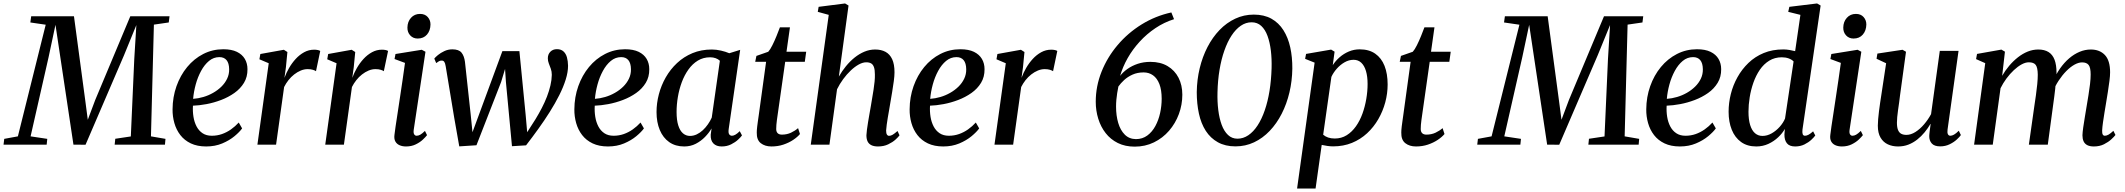

<svg xmlns="http://www.w3.org/2000/svg" viewBox="-58 -837 12296 1111"><path d="M-37.5 0 -33.5 -33.5 45.5 -48 206.5 -694 117.5 -707 122.5 -743H370L435.5 -254.5L450 -144L493 -258.5L696 -743H923L918.5 -707L832.5 -694.5L815.5 -48L899.5 -33.5L896.5 0H605.5L609 -34L699 -47.5L719 -496L731 -692L659.5 -517L437 0.5L367 0L291 -506.5L263 -693.5L223 -505.5L119 -48L215.5 -33.5L212 0Z M1343 -94Q1328.5 -73.5 1299 -49Q1269.5 -24.5 1228 -7Q1186.5 10.5 1135 10.5Q1083.5 10.5 1046.2 -7.2Q1009 -25 985.5 -55.5Q962 -86 951 -124.8Q940 -163.5 940.5 -204.5Q941 -275.5 963.2 -338.2Q985.5 -401 1025 -449Q1064.5 -497 1118 -524.5Q1171.5 -552 1234 -552Q1282 -552 1312.8 -537Q1343.5 -522 1358.8 -496Q1374 -470 1374 -436.5Q1374.5 -392 1353.8 -357.8Q1333 -323.5 1298.2 -299Q1263.5 -274.5 1221.5 -258.5Q1179.5 -242.5 1136.8 -234.5Q1094 -226.5 1058.5 -225.5Q1056.5 -192 1061.5 -161Q1066.5 -130 1079.5 -105.2Q1092.5 -80.5 1114.2 -66Q1136 -51.5 1167.5 -51.5Q1198.5 -51.5 1226.2 -61.2Q1254 -71 1278.5 -88.2Q1303 -105.5 1323.5 -128ZM1211.5 -506.5Q1178 -506.5 1151.5 -484.5Q1125 -462.5 1105.5 -426.5Q1086 -390.5 1074.5 -348.2Q1063 -306 1059.5 -265Q1089 -267 1118.8 -275.8Q1148.5 -284.5 1175.2 -299.8Q1202 -315 1223 -335.5Q1244 -356 1256.2 -381.5Q1268.5 -407 1268 -436.5Q1267.5 -471.5 1253 -489Q1238.5 -506.5 1211.5 -506.5Z M1431.5 0 1497 -471 1443 -494 1448.5 -524.5 1584.5 -549 1605 -536 1596.5 -448.5 1588 -386.5Q1598 -414.5 1614.5 -443.2Q1631 -472 1653 -496Q1675 -520 1702 -534.8Q1729 -549.5 1759.5 -549.5Q1771.5 -549.5 1781 -547.5Q1790.5 -545.5 1795 -542L1770.5 -425Q1765.5 -429 1752.8 -433Q1740 -437 1722 -437Q1702.5 -437 1682.5 -428.8Q1662.5 -420.5 1644.2 -406.2Q1626 -392 1611.2 -373.2Q1596.5 -354.5 1586 -333.5L1539.5 0Z M1824 0 1889.5 -471 1835.5 -494 1841 -524.5 1977 -549 1997.5 -536 1989 -448.5 1980.5 -386.5Q1990.5 -414.5 2007 -443.2Q2023.5 -472 2045.5 -496Q2067.5 -520 2094.5 -534.8Q2121.5 -549.5 2152 -549.5Q2164 -549.5 2173.5 -547.5Q2183 -545.5 2187.5 -542L2163 -425Q2158 -429 2145.2 -433Q2132.5 -437 2114.5 -437Q2095 -437 2075 -428.8Q2055 -420.5 2036.8 -406.2Q2018.5 -392 2003.8 -373.2Q1989 -354.5 1978.5 -333.5L1932 0Z M2291.5 10.5Q2270 10.5 2253.8 3.2Q2237.5 -4 2229.5 -18.8Q2221.5 -33.5 2224.5 -56.5Q2226 -73 2231 -105.2Q2236 -137.5 2242.5 -180.8Q2249 -224 2256.5 -273.5Q2264 -323 2271.5 -374.2Q2279 -425.5 2285.5 -473L2225 -495.5L2230.5 -524.5L2382.5 -549L2404 -537.5L2336 -86Q2333.5 -67.5 2338.8 -59.5Q2344 -51.5 2352.5 -51.5Q2363 -51.5 2373.8 -57.5Q2384.5 -63.5 2401 -79.5L2413 -55Q2405.5 -45 2389.2 -29.5Q2373 -14 2348.2 -1.8Q2323.5 10.5 2291.5 10.5ZM2359 -614Q2332.5 -614 2315.8 -632.2Q2299 -650.5 2299.5 -677.5Q2300 -711.5 2320.2 -734Q2340.5 -756.5 2372.5 -756.5Q2401 -756.5 2417 -738.5Q2433 -720.5 2433 -695.5Q2432.5 -660 2412.8 -637Q2393 -614 2359 -614Z M2599.5 10 2570 -157.5 2521 -453.5Q2518 -472 2512.8 -479.2Q2507.5 -486.5 2498.5 -486.5Q2488.5 -487 2481.2 -482.2Q2474 -477.5 2466 -472L2455 -498Q2461 -506 2476.2 -518.5Q2491.5 -531 2513 -541.2Q2534.5 -551.5 2559.5 -551.5Q2597 -551.5 2612.5 -532.5Q2628 -513.5 2632.5 -479L2665.5 -175.5L2676 -72L2715.5 -179L2849 -541H2947.5L2984 -169L2992.5 -72L3040.5 -147Q3060 -179 3077 -211.8Q3094 -244.5 3106.8 -277.5Q3119.5 -310.5 3127 -342.5Q3134.5 -374.5 3135 -404Q3135 -423.5 3129.2 -439.2Q3123.5 -455 3117.8 -469.5Q3112 -484 3112 -499.5Q3112 -523 3126.8 -537.8Q3141.5 -552.5 3164.5 -552.5Q3188 -552.5 3202.2 -539.8Q3216.5 -527 3222.5 -505.5Q3228.5 -484 3229 -456.5Q3229 -420 3215.5 -376.8Q3202 -333.5 3178.2 -286.2Q3154.5 -239 3123.5 -189.8Q3092.5 -140.5 3057.2 -91.5Q3022 -42.5 2986 4L2904.5 9L2869.5 -362.5L2864.5 -438L2841.5 -362L2699 3.5Z M3668 -94Q3653.5 -73.5 3624 -49Q3594.5 -24.5 3553 -7Q3511.5 10.5 3460 10.5Q3408.5 10.5 3371.2 -7.2Q3334 -25 3310.5 -55.5Q3287 -86 3276 -124.8Q3265 -163.5 3265.5 -204.5Q3266 -275.5 3288.2 -338.2Q3310.5 -401 3350 -449Q3389.5 -497 3443 -524.5Q3496.5 -552 3559 -552Q3607 -552 3637.8 -537Q3668.5 -522 3683.8 -496Q3699 -470 3699 -436.5Q3699.5 -392 3678.8 -357.8Q3658 -323.5 3623.2 -299Q3588.5 -274.5 3546.5 -258.5Q3504.5 -242.5 3461.8 -234.5Q3419 -226.5 3383.5 -225.5Q3381.5 -192 3386.5 -161Q3391.5 -130 3404.5 -105.2Q3417.5 -80.5 3439.2 -66Q3461 -51.5 3492.5 -51.5Q3523.5 -51.5 3551.2 -61.2Q3579 -71 3603.5 -88.2Q3628 -105.5 3648.5 -128ZM3536.5 -506.5Q3503 -506.5 3476.5 -484.5Q3450 -462.5 3430.5 -426.5Q3411 -390.5 3399.5 -348.2Q3388 -306 3384.5 -265Q3414 -267 3443.8 -275.8Q3473.5 -284.5 3500.2 -299.8Q3527 -315 3548 -335.5Q3569 -356 3581.2 -381.5Q3593.5 -407 3593 -436.5Q3592.5 -471.5 3578 -489Q3563.5 -506.5 3536.5 -506.5Z M4158.5 -90Q4155.5 -68 4161.5 -59.8Q4167.5 -51.5 4177.5 -51.5Q4186.5 -51.5 4197.5 -57.8Q4208.5 -64 4222.5 -78L4235.5 -53.5Q4229.5 -44.5 4213.2 -29.2Q4197 -14 4172.8 -1.8Q4148.5 10.5 4118 10.5Q4087 10.5 4070 -7Q4053 -24.5 4054.5 -57.5L4059.5 -94Q4044.5 -68 4021.2 -44.2Q3998 -20.5 3968 -5Q3938 10.5 3901 10.5Q3850 10.5 3814.2 -14.8Q3778.5 -40 3759.8 -84.8Q3741 -129.5 3741 -188.5Q3741 -240 3754.5 -291.5Q3768 -343 3794.5 -389.5Q3821 -436 3859.8 -472.2Q3898.5 -508.5 3949 -529.5Q3999.5 -550.5 4061 -550.5Q4087 -550.5 4114 -544.2Q4141 -538 4162 -529L4225 -548.5ZM4107.5 -485.5Q4097.5 -495 4083.2 -500.2Q4069 -505.5 4051 -505.5Q4011.5 -505.5 3980.2 -486.5Q3949 -467.5 3925.8 -435Q3902.5 -402.5 3887.2 -361.5Q3872 -320.5 3864.5 -276Q3857 -231.5 3857 -189Q3857 -142 3866.8 -111.2Q3876.5 -80.5 3894 -65.5Q3911.5 -50.5 3934.5 -50.5Q3955 -50.5 3973.8 -59.5Q3992.5 -68.5 4008.8 -83.5Q4025 -98.5 4038.2 -117.5Q4051.5 -136.5 4060.5 -156.5Z M4442.5 -177.5Q4439.5 -157 4437.5 -142Q4435.5 -127 4434.5 -114.8Q4433.5 -102.5 4433.5 -90.5Q4433.5 -74.5 4442 -66.2Q4450.5 -58 4466 -58Q4495.5 -58 4519.2 -69.2Q4543 -80.5 4560 -95.5L4571 -61.5Q4556.5 -44 4531.8 -27.5Q4507 -11 4475 -0.2Q4443 10.5 4406 10.5Q4368.5 10.5 4344.2 -8.5Q4320 -27.5 4321 -70Q4321 -76 4321.5 -84.5Q4322 -93 4323.5 -105.2Q4325 -117.5 4327.2 -133.5Q4329.5 -149.5 4332.5 -170.5L4375 -479.5H4312L4319 -513.5L4387.5 -537.5Q4398.5 -549.5 4411.2 -575Q4424 -600.5 4435.5 -629Q4447 -657.5 4455 -679H4513L4493 -537.5H4607L4599 -479.5H4485.5Z M5022.5 10.5Q4999 10.5 4984 3Q4969 -4.5 4962.2 -18.8Q4955.5 -33 4955.5 -54.5Q4956 -67 4958.5 -86.5Q4961 -106 4964.8 -129Q4968.5 -152 4972.8 -176Q4977 -200 4981 -222.5Q4984.5 -245 4988.8 -269.5Q4993 -294 4996.8 -318.2Q5000.5 -342.5 5002.8 -365Q5005 -387.5 5004.5 -406Q5004.5 -432.5 4999.2 -448Q4994 -463.5 4983 -470Q4972 -476.5 4954.5 -476.5Q4934.5 -476.5 4911.2 -463.8Q4888 -451 4864.8 -429Q4841.5 -407 4821 -379Q4800.5 -351 4785.5 -320.5L4741.5 0H4633.5L4737.5 -751L4674 -768.5L4679 -797.5L4832 -817L4852 -805L4796 -394Q4814 -425.5 4837 -453.8Q4860 -482 4887 -503.8Q4914 -525.5 4944 -538Q4974 -550.5 5006 -550.5Q5041 -550.5 5066 -537Q5091 -523.5 5104.5 -494.5Q5118 -465.5 5118 -418.5Q5118 -398 5114 -368Q5110 -338 5104.5 -305Q5099 -272 5094 -243Q5090.5 -222.5 5086.8 -200.2Q5083 -178 5079.2 -156.5Q5075.5 -135 5073 -115.8Q5070.5 -96.5 5069.5 -82Q5069.5 -65.5 5074.2 -58.2Q5079 -51 5086.5 -51Q5096.5 -51 5107.5 -57.5Q5118.5 -64 5135.5 -79L5147 -54Q5140.5 -44.5 5123.8 -29.2Q5107 -14 5081.5 -1.8Q5056 10.5 5022.5 10.5Z M5608 -94Q5593.5 -73.5 5564 -49Q5534.5 -24.5 5493 -7Q5451.5 10.5 5400 10.5Q5348.5 10.5 5311.2 -7.2Q5274 -25 5250.5 -55.5Q5227 -86 5216 -124.8Q5205 -163.5 5205.5 -204.5Q5206 -275.5 5228.2 -338.2Q5250.5 -401 5290 -449Q5329.5 -497 5383 -524.5Q5436.5 -552 5499 -552Q5547 -552 5577.8 -537Q5608.5 -522 5623.8 -496Q5639 -470 5639 -436.5Q5639.5 -392 5618.8 -357.8Q5598 -323.5 5563.2 -299Q5528.5 -274.5 5486.5 -258.5Q5444.5 -242.5 5401.8 -234.5Q5359 -226.5 5323.5 -225.5Q5321.5 -192 5326.5 -161Q5331.5 -130 5344.5 -105.2Q5357.5 -80.5 5379.2 -66Q5401 -51.5 5432.5 -51.5Q5463.5 -51.5 5491.2 -61.2Q5519 -71 5543.5 -88.2Q5568 -105.5 5588.5 -128ZM5476.5 -506.5Q5443 -506.5 5416.5 -484.5Q5390 -462.5 5370.5 -426.5Q5351 -390.5 5339.5 -348.2Q5328 -306 5324.5 -265Q5354 -267 5383.8 -275.8Q5413.5 -284.5 5440.2 -299.8Q5467 -315 5488 -335.5Q5509 -356 5521.2 -381.5Q5533.5 -407 5533 -436.5Q5532.5 -471.5 5518 -489Q5503.5 -506.5 5476.5 -506.5Z M5696.5 0 5762 -471 5708 -494 5713.5 -524.5 5849.5 -549 5870 -536 5861.5 -448.5 5853 -386.5Q5863 -414.5 5879.5 -443.2Q5896 -472 5918 -496Q5940 -520 5967 -534.8Q5994 -549.5 6024.5 -549.5Q6036.5 -549.5 6046 -547.5Q6055.5 -545.5 6060 -542L6035.5 -425Q6030.5 -429 6017.8 -433Q6005 -437 5987 -437Q5967.5 -437 5947.5 -428.8Q5927.5 -420.5 5909.2 -406.2Q5891 -392 5876.2 -373.2Q5861.5 -354.5 5851 -333.5L5804.5 0Z M6508 11.5Q6452.5 11.5 6410.2 -9.5Q6368 -30.5 6339.8 -66.8Q6311.5 -103 6297 -150Q6282.5 -197 6282.5 -248Q6282.5 -338 6316 -422Q6349.5 -506 6409 -576.2Q6468.5 -646.5 6548.2 -695.8Q6628 -745 6720 -765L6735.5 -726Q6678 -708 6627.8 -674.2Q6577.5 -640.5 6536.8 -596Q6496 -551.5 6467.2 -500.8Q6438.5 -450 6423.5 -398Q6440.5 -420 6466.2 -438.2Q6492 -456.5 6525.5 -467.8Q6559 -479 6599 -479Q6657 -479 6698.2 -454.5Q6739.5 -430 6761.5 -387.2Q6783.5 -344.5 6783.5 -289Q6783.5 -231 6763.5 -177Q6743.5 -123 6706.8 -80.5Q6670 -38 6619.2 -13.2Q6568.5 11.5 6508 11.5ZM6515 -32Q6552.5 -32 6580.8 -52.8Q6609 -73.5 6627.5 -107.8Q6646 -142 6655 -183.2Q6664 -224.5 6664 -265.5Q6664 -316.5 6650.8 -350.5Q6637.5 -384.5 6614 -401.2Q6590.5 -418 6559.5 -418Q6523.5 -418 6495.2 -405.2Q6467 -392.5 6446.8 -373.8Q6426.5 -355 6413.5 -336.5Q6409.5 -317 6406.5 -298Q6403.5 -279 6401.8 -259.5Q6400 -240 6400 -220Q6400 -168 6412.5 -125.8Q6425 -83.5 6450.5 -58Q6476 -32.5 6515 -32Z M7091 10Q7032 10 6989.2 -13.8Q6946.5 -37.5 6919.2 -79.8Q6892 -122 6879.5 -179.5Q6867 -237 6867 -304Q6868 -376 6884 -442.2Q6900 -508.5 6929.2 -565Q6958.5 -621.5 6999 -663.5Q7039.5 -705.5 7089.8 -729Q7140 -752.5 7197 -752.5Q7256.5 -752.5 7299 -728.8Q7341.5 -705 7368.5 -662.2Q7395.5 -619.5 7408 -562.8Q7420.5 -506 7420 -440Q7419 -368.5 7403.2 -302Q7387.5 -235.5 7358.5 -178.8Q7329.5 -122 7289 -79.5Q7248.5 -37 7198.5 -13.5Q7148.5 10 7091 10ZM7102.5 -34.5Q7136 -34.5 7165.5 -54.5Q7195 -74.5 7219 -111.2Q7243 -148 7260.5 -198.8Q7278 -249.5 7288 -311.2Q7298 -373 7300 -442.5Q7301.5 -496.5 7295.8 -544.2Q7290 -592 7276.5 -629Q7263 -666 7240.2 -687Q7217.5 -708 7184.5 -708Q7151 -708 7121.8 -688Q7092.5 -668 7068.5 -631.5Q7044.5 -595 7026.8 -544.5Q7009 -494 6998.8 -433Q6988.5 -372 6987 -303Q6985.5 -249 6991.5 -200.5Q6997.5 -152 7011.2 -114.8Q7025 -77.5 7047.8 -56Q7070.5 -34.5 7102.5 -34.5Z M7447.5 254 7549 -474.5 7494 -496.5 7499.5 -525 7644.5 -550 7664.5 -538 7654 -460Q7670 -485 7693.8 -505.8Q7717.5 -526.5 7747 -539Q7776.5 -551.5 7810 -551.5Q7863.5 -551.5 7899.5 -526.5Q7935.5 -501.5 7953.5 -456Q7971.5 -410.5 7971.5 -348Q7971.5 -296.5 7957.8 -245Q7944 -193.5 7917.5 -147.5Q7891 -101.5 7852.8 -66Q7814.5 -30.5 7765 -10.2Q7715.5 10 7656 10Q7640 10 7623 7.5Q7606 5 7590 1.5L7554.5 254ZM7598.5 -57.5Q7610.5 -47 7627.2 -41.2Q7644 -35.5 7665.5 -35.5Q7704 -35.5 7734.5 -54.5Q7765 -73.5 7788 -106Q7811 -138.5 7825.8 -179.5Q7840.5 -220.5 7848 -264.8Q7855.5 -309 7855.5 -351Q7855.5 -394.5 7846.2 -425.8Q7837 -457 7819 -474Q7801 -491 7774.5 -491Q7747.5 -491 7722.2 -476.5Q7697 -462 7677 -439.2Q7657 -416.5 7646 -392Z M8172 -177.5Q8169 -157 8167 -142Q8165 -127 8164 -114.8Q8163 -102.5 8163 -90.5Q8163 -74.5 8171.5 -66.2Q8180 -58 8195.5 -58Q8225 -58 8248.8 -69.2Q8272.5 -80.5 8289.5 -95.5L8300.5 -61.5Q8286 -44 8261.2 -27.5Q8236.5 -11 8204.5 -0.2Q8172.5 10.5 8135.5 10.5Q8098 10.5 8073.8 -8.5Q8049.5 -27.5 8050.5 -70Q8050.5 -76 8051 -84.5Q8051.5 -93 8053 -105.2Q8054.5 -117.5 8056.8 -133.5Q8059 -149.5 8062 -170.5L8104.5 -479.5H8041.5L8048.5 -513.5L8117 -537.5Q8128 -549.5 8140.8 -575Q8153.5 -600.5 8165 -629Q8176.5 -657.5 8184.5 -679H8242.5L8222.5 -537.5H8336.5L8328.5 -479.5H8215Z M8490 0 8494 -33.5 8573 -48 8734 -694 8645 -707 8650 -743H8897.5L8963 -254.5L8977.5 -144L9020.5 -258.5L9223.5 -743H9450.5L9446 -707L9360 -694.5L9343 -48L9427 -33.5L9424 0H9133L9136.5 -34L9226.5 -47.5L9246.5 -496L9258.5 -692L9187 -517L8964.5 0.5L8894.5 0L8818.5 -506.5L8790.5 -693.5L8750.5 -505.5L8646.5 -48L8743 -33.5L8739.5 0Z M9870.5 -94Q9856 -73.5 9826.5 -49Q9797 -24.5 9755.5 -7Q9714 10.5 9662.5 10.5Q9611 10.5 9573.8 -7.2Q9536.5 -25 9513 -55.5Q9489.5 -86 9478.5 -124.8Q9467.5 -163.5 9468 -204.5Q9468.5 -275.5 9490.8 -338.2Q9513 -401 9552.5 -449Q9592 -497 9645.5 -524.5Q9699 -552 9761.5 -552Q9809.5 -552 9840.2 -537Q9871 -522 9886.2 -496Q9901.5 -470 9901.5 -436.5Q9902 -392 9881.2 -357.8Q9860.5 -323.5 9825.8 -299Q9791 -274.5 9749 -258.5Q9707 -242.5 9664.2 -234.5Q9621.5 -226.5 9586 -225.5Q9584 -192 9589 -161Q9594 -130 9607 -105.2Q9620 -80.5 9641.8 -66Q9663.5 -51.5 9695 -51.5Q9726 -51.5 9753.8 -61.2Q9781.5 -71 9806 -88.2Q9830.5 -105.5 9851 -128ZM9739 -506.5Q9705.5 -506.5 9679 -484.5Q9652.5 -462.5 9633 -426.5Q9613.5 -390.5 9602 -348.2Q9590.5 -306 9587 -265Q9616.5 -267 9646.2 -275.8Q9676 -284.5 9702.8 -299.8Q9729.5 -315 9750.5 -335.5Q9771.5 -356 9783.8 -381.5Q9796 -407 9795.5 -436.5Q9795 -471.5 9780.5 -489Q9766 -506.5 9739 -506.5Z M10372 -87.5Q10370 -70 10373.2 -60.8Q10376.5 -51.5 10386.5 -51.5Q10396 -51.5 10407.2 -57.5Q10418.5 -63.5 10433.5 -77L10446 -53Q10439 -43 10423 -28Q10407 -13 10383.2 -1.2Q10359.5 10.5 10329.5 10.5Q10296.5 10.5 10281.8 -8Q10267 -26.5 10267.5 -59.5L10270 -91Q10256 -66 10231.5 -42.8Q10207 -19.5 10174.8 -4.5Q10142.5 10.5 10104.5 10.5Q10052.5 10.5 10016.8 -15.2Q9981 -41 9962.8 -86.2Q9944.5 -131.5 9944.5 -190.5Q9944.5 -241 9957.2 -292.5Q9970 -344 9995.8 -390.2Q10021.5 -436.5 10059.5 -473Q10097.5 -509.5 10147.8 -530.2Q10198 -551 10261 -551Q10278 -551 10296.2 -548Q10314.5 -545 10329.5 -541L10360 -751L10289.5 -768.5L10296 -797.5L10456.5 -817L10477 -805ZM10320.5 -481.5Q10310 -492.5 10292.2 -499Q10274.5 -505.5 10252.5 -505.5Q10211.5 -505.5 10179.8 -486Q10148 -466.5 10125.2 -433.2Q10102.5 -400 10088 -358.8Q10073.5 -317.5 10066.5 -273.8Q10059.5 -230 10059.5 -190.5Q10059.5 -145 10069.2 -113.5Q10079 -82 10097.2 -66.2Q10115.5 -50.5 10140.5 -50.5Q10167.5 -50.5 10193.5 -65.2Q10219.5 -80 10240 -103Q10260.5 -126 10271 -151Z M10600 10.5Q10578.5 10.5 10562.2 3.2Q10546 -4 10538 -18.8Q10530 -33.5 10533 -56.5Q10534.5 -73 10539.5 -105.2Q10544.5 -137.5 10551 -180.8Q10557.5 -224 10565 -273.5Q10572.5 -323 10580 -374.2Q10587.5 -425.5 10594 -473L10533.5 -495.5L10539 -524.5L10691 -549L10712.5 -537.5L10644.5 -86Q10642 -67.5 10647.2 -59.5Q10652.5 -51.5 10661 -51.5Q10671.5 -51.5 10682.2 -57.5Q10693 -63.5 10709.5 -79.5L10721.5 -55Q10714 -45 10697.8 -29.5Q10681.5 -14 10656.8 -1.8Q10632 10.5 10600 10.5ZM10667.5 -614Q10641 -614 10624.2 -632.2Q10607.5 -650.5 10608 -677.5Q10608.5 -711.5 10628.8 -734Q10649 -756.5 10681 -756.5Q10709.5 -756.5 10725.5 -738.5Q10741.5 -720.5 10741.5 -695.5Q10741 -660 10721.2 -637Q10701.5 -614 10667.5 -614Z M10925 10.5Q10892 10.5 10865.8 -1.8Q10839.5 -14 10823.8 -40.5Q10808 -67 10808 -109.5Q10808 -125.5 10809.8 -147.5Q10811.5 -169.5 10814.8 -194.5Q10818 -219.5 10821.5 -243.5Q10825 -267.5 10828 -286L10856 -471L10800.5 -497L10805.5 -527L10951 -549L10971 -537.5L10936.5 -285.5Q10934.5 -265.5 10931.2 -243.5Q10928 -221.5 10925 -200Q10922 -178.5 10920.2 -159.8Q10918.5 -141 10918.5 -127.5Q10918.5 -100.5 10924.8 -85Q10931 -69.5 10943.2 -63Q10955.5 -56.5 10973.5 -56.5Q10999 -56.5 11025.5 -73.2Q11052 -90 11075.5 -117.5Q11099 -145 11116 -176.5L11166.5 -542.5H11275L11211.5 -87.5Q11209 -69.5 11213.5 -60.5Q11218 -51.5 11227.5 -51.5Q11237 -51.5 11248.8 -58Q11260.5 -64.5 11276.5 -80.5L11288.5 -55.5Q11282 -45.5 11265 -29.8Q11248 -14 11223.2 -2Q11198.5 10 11169 10Q11135 10 11120 -7Q11105 -24 11105.5 -50Q11105.5 -53 11106.2 -60.8Q11107 -68.5 11108.2 -79Q11109.5 -89.5 11111 -100.2Q11112.5 -111 11113.5 -119L11112.5 -120Q11097.5 -94.5 11078.5 -71.2Q11059.5 -48 11036 -29.5Q11012.5 -11 10985 -0.2Q10957.5 10.5 10925 10.5Z M11543.5 -538 11527.5 -398.5Q11545 -429 11568.2 -456.5Q11591.5 -484 11618.5 -505.2Q11645.5 -526.5 11675.2 -538.5Q11705 -550.5 11736.5 -550.5Q11772 -550.5 11795.5 -536Q11819 -521.5 11830.5 -491.5Q11842 -461.5 11842 -415Q11842 -408.5 11841.2 -399.2Q11840.5 -390 11839.2 -379.2Q11838 -368.5 11836.5 -357L11821.5 -367Q11839.5 -408 11863.2 -441.8Q11887 -475.5 11915.5 -499.8Q11944 -524 11975.5 -537.2Q12007 -550.5 12040.5 -550.5Q12091.5 -550.5 12121.8 -518.8Q12152 -487 12152 -418.5Q12152 -398.5 12148.2 -368.8Q12144.5 -339 12139.2 -306Q12134 -273 12129 -243Q12124.5 -215.5 12119.5 -185.8Q12114.5 -156 12110.8 -129Q12107 -102 12106 -82Q12105.5 -65.5 12109.5 -58.5Q12113.5 -51.5 12121.5 -51.5Q12131.5 -51.5 12143 -58Q12154.5 -64.5 12171 -80L12183 -56Q12176 -46.5 12159 -30.8Q12142 -15 12116.5 -2.2Q12091 10.5 12058 10.5Q12034.5 10.5 12019.8 2.8Q12005 -5 11998.5 -19.5Q11992 -34 11992 -54Q11992.5 -71.5 11996.5 -99.8Q12000.5 -128 12006 -160.5Q12011.5 -193 12016.5 -224Q12021.5 -253.5 12026.8 -286.2Q12032 -319 12035.8 -350.2Q12039.5 -381.5 12039.5 -406Q12039.5 -446 12027.8 -461Q12016 -476 11990 -476Q11969.5 -476 11946 -463Q11922.5 -450 11898.8 -426Q11875 -402 11854 -370Q11833 -338 11818 -299.5L11838 -367.5Q11837 -347 11834.5 -324Q11832 -301 11829 -278.2Q11826 -255.5 11823 -234L11791.5 0H11682L11713.5 -222.5Q11718 -253 11722.8 -286Q11727.5 -319 11730.5 -350.2Q11733.5 -381.5 11733.5 -405Q11733 -446.5 11721.5 -461.5Q11710 -476.5 11681.5 -476.5Q11662.5 -476.5 11640.2 -464.5Q11618 -452.5 11595.2 -431.2Q11572.5 -410 11552.5 -383Q11532.5 -356 11518 -326.5L11473 0H11365L11429.5 -471.5L11376.5 -495L11382 -525L11523 -550Z"/></svg>

Font: Merriweather 60pt Medium
Style: Italic
Weight: 500
Italic angle: -7.8°
Version: Version 2.101